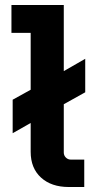

<svg xmlns="http://www.w3.org/2000/svg" viewBox="-20 -750 403 770"><path d="M30.8 -215.8V-350.1L103 -390.1V-618.2H25.9V-730H235.8V-464.8L321.8 -514.2V-379.9L235.8 -332V-138.2Q235.8 -126.5 244.1 -118.2Q252.4 -109.9 264.2 -109.9H317.9V0H255.9Q186 0 144.5 -37.8Q103 -75.7 103 -141.1V-256.8Z"/></svg>

Font: SUSE
Style: Bold
Weight: 700
Designer: Rene Bieder
Foundry: SUSE
Version: Version 1.000